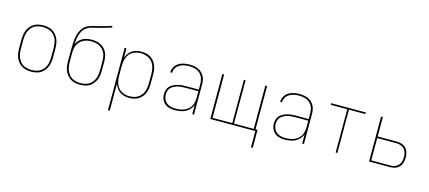

<svg xmlns="http://www.w3.org/2000/svg" viewBox="-65 -1358 4882 2187"><g transform="rotate(15 2376.0 -265.0)"><path d="M288 8Q322 8 355 -0.5Q388 -9 414.5 -30Q441 -51 458 -80.5Q475 -110 481.5 -143Q488 -176 488 -210V-320Q488 -354 481.5 -387Q475 -420 458 -449.5Q441 -479 414.5 -500Q388 -521 355 -529.5Q322 -538 288 -538Q254 -538 221.5 -529.5Q189 -521 162 -500Q135 -479 118 -449.5Q101 -420 94.5 -387Q88 -354 88 -320V-210Q88 -176 94.5 -143Q101 -110 118 -80.5Q135 -51 162 -30Q189 -9 221.5 -0.5Q254 8 288 8ZM288 -11Q250 -11 213.5 -24Q177 -37 152.5 -67.5Q128 -98 118.5 -135Q109 -172 109 -210V-320Q109 -358 118.5 -395.5Q128 -433 152.5 -463Q177 -493 213.5 -506Q250 -519 288 -519Q326 -519 362.5 -506Q399 -493 424 -463Q449 -433 458 -395.5Q467 -358 467 -320V-210Q467 -172 458 -135Q449 -98 424 -67.5Q399 -37 362.5 -24Q326 -11 288 -11Z M864 8Q898 8 931 -0.5Q964 -9 990.5 -30Q1017 -51 1034 -80.5Q1051 -110 1057.5 -143Q1064 -176 1064 -210V-320Q1064 -352 1057 -384Q1050 -416 1032.5 -443.5Q1015 -471 987.5 -489.5Q960 -508 928.5 -515.5Q897 -523 864 -523Q828 -523 792.5 -513.5Q757 -504 729 -479.5Q701 -455 686 -422Q687 -460 693.5 -497.5Q700 -535 716.5 -569.5Q733 -604 764.5 -626.5Q796 -649 833 -657Q870 -665 907 -674.5Q944 -684 980 -694.5Q1016 -705 1052 -717L1046 -735Q1012 -724 978 -714Q944 -704 909.5 -695Q875 -686 840 -678.5Q805 -671 772.5 -655Q740 -639 718.5 -610Q697 -581 685.5 -547Q674 -513 670 -478Q666 -443 665 -407Q664 -371 664 -336V-210Q664 -176 670.5 -143Q677 -110 694 -80.5Q711 -51 738 -30Q765 -9 797.5 -0.5Q830 8 864 8ZM864 -11Q826 -11 789.5 -24Q753 -37 728.5 -67.5Q704 -98 694.5 -135Q685 -172 685 -210V-320Q685 -349 691 -378Q697 -407 713 -432Q729 -457 753 -473.5Q777 -490 806 -497Q835 -504 864 -504Q893 -504 922 -497Q951 -490 975 -473.5Q999 -457 1015 -432Q1031 -407 1037 -378Q1043 -349 1043 -320V-210Q1043 -172 1034 -135Q1025 -98 1000 -67.5Q975 -37 938.5 -24Q902 -11 864 -11Z M1248 205H1269V-113Q1281 -77 1307 -47Q1333 -17 1369.5 -4.5Q1406 8 1444 8Q1478 8 1510.5 -1Q1543 -10 1569 -31Q1595 -52 1611.5 -81.5Q1628 -111 1634 -144Q1640 -177 1640 -210V-320Q1640 -353 1634 -386Q1628 -419 1611.5 -448.5Q1595 -478 1569 -499.5Q1543 -521 1510.5 -529.5Q1478 -538 1444 -538Q1406 -538 1369.5 -525.5Q1333 -513 1307 -483.5Q1281 -454 1269 -418V-530H1248ZM1441 -11Q1404 -11 1368 -25Q1332 -39 1309 -69Q1286 -99 1277.5 -136Q1269 -173 1269 -210V-320Q1269 -358 1277.5 -394.5Q1286 -431 1309 -461.5Q1332 -492 1368 -505.5Q1404 -519 1441 -519Q1479 -519 1515.5 -505.5Q1552 -492 1576.5 -462Q1601 -432 1610 -395Q1619 -358 1619 -320V-210Q1619 -172 1610 -135Q1601 -98 1576.5 -68Q1552 -38 1515.5 -24.5Q1479 -11 1441 -11Z M1985 8Q2026 8 2066.5 -2.5Q2107 -13 2139.5 -40.5Q2172 -68 2187 -107V0H2208V-355Q2208 -385 2201 -415Q2194 -445 2175.5 -469.5Q2157 -494 2131 -510Q2105 -526 2075 -532Q2045 -538 2014 -538Q1981 -538 1947.5 -531.5Q1914 -525 1885 -507Q1856 -489 1839 -459Q1822 -429 1822 -395H1843Q1843 -425 1858.5 -451Q1874 -477 1900 -492.5Q1926 -508 1955.5 -513.5Q1985 -519 2014 -519Q2048 -519 2081.5 -510Q2115 -501 2140.5 -477.5Q2166 -454 2176.5 -421.5Q2187 -389 2187 -355V-289H2035Q2005 -289 1975.5 -285.5Q1946 -282 1917.5 -272Q1889 -262 1864.5 -244Q1840 -226 1828 -197.5Q1816 -169 1816 -139Q1816 -107 1828 -77Q1840 -47 1865.5 -26.5Q1891 -6 1922 1Q1953 8 1985 8ZM1988 -11Q1960 -11 1932 -17Q1904 -23 1881.5 -41Q1859 -59 1848 -86Q1837 -113 1837 -141Q1837 -168 1848 -192.5Q1859 -217 1881.5 -232.5Q1904 -248 1929.5 -256.5Q1955 -265 1982 -267.5Q2009 -270 2035 -270H2187V-189Q2187 -151 2174 -115Q2161 -79 2130.5 -54.5Q2100 -30 2063 -20.5Q2026 -11 1988 -11Z M2931 192H2952V-19H2928V-530H2907V-19H2674V-530H2654V-19H2421V-530H2400V0H2931Z M3281 8Q3322 8 3362.5 -2.5Q3403 -13 3435.5 -40.5Q3468 -68 3483 -107V0H3504V-355Q3504 -385 3497 -415Q3490 -445 3471.5 -469.5Q3453 -494 3427 -510Q3401 -526 3371 -532Q3341 -538 3310 -538Q3277 -538 3243.5 -531.5Q3210 -525 3181 -507Q3152 -489 3135 -459Q3118 -429 3118 -395H3139Q3139 -425 3154.5 -451Q3170 -477 3196 -492.5Q3222 -508 3251.5 -513.5Q3281 -519 3310 -519Q3344 -519 3377.5 -510Q3411 -501 3436.5 -477.5Q3462 -454 3472.5 -421.5Q3483 -389 3483 -355V-289H3331Q3301 -289 3271.5 -285.5Q3242 -282 3213.5 -272Q3185 -262 3160.5 -244Q3136 -226 3124 -197.5Q3112 -169 3112 -139Q3112 -107 3124 -77Q3136 -47 3161.5 -26.5Q3187 -6 3218 1Q3249 8 3281 8ZM3284 -11Q3256 -11 3228 -17Q3200 -23 3177.5 -41Q3155 -59 3144 -86Q3133 -113 3133 -141Q3133 -168 3144 -192.5Q3155 -217 3177.5 -232.5Q3200 -248 3225.5 -256.5Q3251 -265 3278 -267.5Q3305 -270 3331 -270H3483V-189Q3483 -151 3470 -115Q3457 -79 3426.5 -54.5Q3396 -30 3359 -20.5Q3322 -11 3284 -11Z M3878 0H3898V-511H4092V-530H3684V-511H3878Z M4272 0H4521Q4550 0 4578.5 -9.5Q4607 -19 4627.5 -41Q4648 -63 4656 -92Q4664 -121 4664 -151Q4664 -180 4656 -209Q4648 -238 4627.5 -260Q4607 -282 4578.5 -291.5Q4550 -301 4521 -301H4293V-530H4272ZM4293 -19V-282H4521Q4546 -282 4570.5 -273.5Q4595 -265 4612.5 -245.5Q4630 -226 4636.5 -201Q4643 -176 4643 -151Q4643 -125 4636.5 -100Q4630 -75 4612.5 -55.5Q4595 -36 4570.5 -27.5Q4546 -19 4521 -19Z"/></g></svg>

Font: Iosevka Sparkle Thin
Style: Regular
Weight: 100
Designer: Belleve Invis
Foundry: Belleve Invis
Version: Version 4.5.0; ttfautohint (v1.8.3)